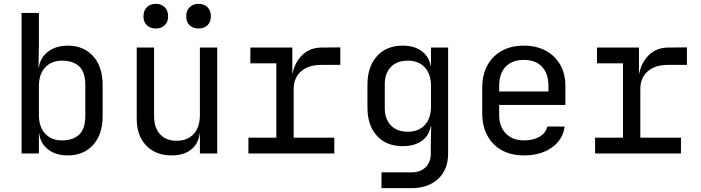

<svg xmlns="http://www.w3.org/2000/svg" viewBox="-20 -797 3640 997"><path d="M332 10Q264 10 223 -26.5Q182 -63 182 -126L200 -105H182V0H92V-730H182V-570L180 -445H200L180 -424Q180 -486 222.5 -523Q265 -560 332 -560Q415 -560 464 -505Q513 -450 513 -355V-194Q513 -100 464 -45Q415 10 332 10ZM302 -68Q359 -68 391 -98Q423 -128 423 -195V-355Q423 -423 391 -452.5Q359 -482 302 -482Q247 -482 214.5 -447Q182 -412 182 -350V-200Q182 -138 214.5 -103Q247 -68 302 -68Z M1011 -649Q982 -649 964.5 -666Q947 -683 947 -712Q947 -742 964.5 -759.5Q982 -777 1011 -777Q1040 -777 1057.5 -759.5Q1075 -742 1075 -712Q1075 -683 1057.5 -666Q1040 -649 1011 -649ZM789 -649Q760 -649 742.5 -666Q725 -683 725 -712Q725 -742 742.5 -759.5Q760 -777 789 -777Q818 -777 835.5 -759.5Q853 -742 853 -712Q853 -683 835.5 -666Q818 -649 789 -649ZM1108 -550V0H1018V-105H999L1018 -126Q1018 -62 979 -26Q940 10 871 10Q789 10 739.5 -41Q690 -92 690 -180V-550H780V-196Q780 -133 811.5 -99.5Q843 -66 897 -66Q953 -66 985.5 -101Q1018 -136 1018 -200V-550Z M1270 0V-82H1415V-468H1280V-550H1498V-414H1518L1494 -359Q1494 -445 1536.5 -497Q1579 -549 1647 -550L1747 -551V-460H1648Q1582 -460 1543.5 -426.5Q1505 -393 1505 -335V-82H1716V0Z M1961 180V98H2116Q2163 98 2190 71.5Q2217 45 2217 0V-50L2219 -140H2201L2218 -165Q2218 -105 2178 -71.5Q2138 -38 2071 -38Q1986 -38 1937 -92Q1888 -146 1888 -240V-356Q1888 -450 1937 -505Q1986 -560 2071 -560Q2138 -560 2178 -525Q2218 -490 2218 -430L2201 -455H2218V-550H2307V0Q2307 83 2255.5 131.5Q2204 180 2115 180ZM2098 -113Q2154 -113 2186 -148Q2218 -183 2218 -245V-350Q2218 -412 2186 -447Q2154 -482 2098 -482Q2041 -482 2009.5 -449Q1978 -416 1978 -360V-235Q1978 -179 2009.5 -146Q2041 -113 2098 -113Z M2700 10Q2635 10 2586.5 -16.5Q2538 -43 2511 -92.5Q2484 -142 2484 -210V-340Q2484 -409 2511 -458Q2538 -507 2586.5 -533.5Q2635 -560 2700 -560Q2765 -560 2813.5 -534Q2862 -508 2889 -461Q2916 -414 2916 -350V-252H2572V-200Q2572 -139 2607 -103.5Q2642 -68 2700 -68Q2750 -68 2782.5 -87.5Q2815 -107 2822 -140H2912Q2903 -71 2845 -30.5Q2787 10 2700 10ZM2828 -313V-350Q2828 -415 2794.5 -450.5Q2761 -486 2700 -486Q2639 -486 2605.5 -450.5Q2572 -415 2572 -350V-322H2835Z M3070 0V-82H3215V-468H3080V-550H3298V-414H3318L3294 -359Q3294 -445 3336.5 -497Q3379 -549 3447 -550L3547 -551V-460H3448Q3382 -460 3343.5 -426.5Q3305 -393 3305 -335V-82H3516V0Z"/></svg>

Font: Atlassian Mono
Style: Regular
Weight: 400
Monospace: yes
Designer: Philipp Nurullin, Konstantin Bulenkov
Foundry: Modifications by Atlassian Pty Ltd, manufactured by JetBrains
Version: Version 2.304